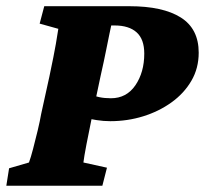

<svg xmlns="http://www.w3.org/2000/svg" viewBox="-28 -593 654 613"><path d="M-7.8 0 1 -55.7 64.5 -74.2Q70.3 -89.8 77.6 -117.7Q85 -145.5 92.3 -176.3Q99.6 -207 103.5 -229.5L129.9 -349.6Q144.5 -418.9 150.4 -453.1Q156.2 -487.3 158.2 -501L98.6 -517.6L113.3 -573.2H384.8Q492.2 -573.2 549.3 -537.1Q606.4 -501 606.4 -424.8Q606.4 -375 583 -335Q559.6 -294.9 519.5 -266.1Q479.5 -237.3 429.2 -221.7Q378.9 -206.1 324.2 -206.1Q302.7 -206.1 280.8 -209.5Q258.8 -212.9 251 -215.8L267.6 -289.1Q273.4 -286.1 289.6 -282.7Q305.7 -279.3 326.2 -279.3Q376 -279.3 404.3 -320.8Q432.6 -362.3 432.6 -421.9Q432.6 -467.8 408.2 -489.7Q383.8 -511.7 337.9 -511.7H327.1Q325.2 -502.9 321.3 -484.4Q317.4 -465.8 311 -433.6Q304.7 -401.4 293 -349.6L267.6 -229.5Q255.9 -172.9 248 -131.8Q240.2 -90.8 238.3 -74.2L313.5 -57.6L298.8 0Z"/></svg>

Font: Crimson Pro Black
Style: Italic
Weight: 900
Italic angle: -12°
Designer: Jacques Le Bailly
Foundry: Baron von Fonthausen
Version: Version 1.003